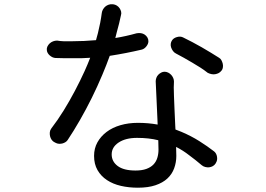

<svg xmlns="http://www.w3.org/2000/svg" viewBox="-20 -821 1240 894"><path d="M746 -487Q755 -487 763 -483Q771 -479 777 -472.5Q783 -466 786.5 -458Q790 -450 790 -441Q790 -432 789.5 -426Q789 -420 789 -413.5Q789 -407 789.5 -398Q790 -389 790 -375Q791 -351 792.5 -313.5Q794 -276 796 -236Q796 -227 797 -218Q811 -213 825 -207Q870 -188 908 -164Q946 -140 977 -116Q988 -107 990.5 -91Q993 -75 986 -64L984 -60Q979 -52 971 -47.5Q963 -43 954 -42Q945 -41 935.5 -43.5Q926 -46 919 -52Q891 -76 861 -98Q833 -120 800 -137Q801 -113 801 -95Q801 -65 791 -37.5Q781 -10 759.5 10Q738 30 704 41.5Q670 53 622 53Q580 53 543 44.5Q506 36 478 17.5Q450 -1 434 -29Q418 -57 418 -95Q418 -130 433.5 -158Q449 -186 476 -206.5Q503 -227 540.5 -238Q578 -249 622 -249Q670 -249 714 -241Q714 -254 713 -267Q711 -310 709 -355.5Q707 -401 705 -442Q705 -450 708 -458.5Q711 -467 717 -473Q723 -479 730.5 -483Q738 -487 746 -487ZM198 -588Q197 -597 201 -605Q205 -613 211.5 -619Q218 -625 227 -628.5Q236 -632 246 -632Q254 -631 260.5 -630Q267 -629 275 -629H319Q370 -629 427 -634Q431 -650 436 -667Q448 -715 454 -761Q455 -769 459.5 -777Q464 -785 470.5 -790.5Q477 -796 485.5 -799Q494 -802 502 -801H507Q516 -800 524 -795Q532 -790 537 -782.5Q542 -775 544 -766.5Q546 -758 543 -749Q539 -730 534.5 -711.5Q530 -693 524 -672Q521 -659 517 -644Q566 -652 616 -666Q627 -668 636.5 -666.5Q646 -665 653.5 -660Q661 -655 666 -647Q671 -639 671 -629Q671 -617 661.5 -605Q652 -593 640 -590Q568 -573 491 -561Q476 -519 457 -474Q434 -419 407.5 -365.5Q381 -312 352 -261.5Q323 -211 295 -169Q291 -163 284.5 -159Q278 -155 270.5 -153Q263 -151 255 -151.5Q247 -152 241 -155L235 -158Q226 -162 220.5 -170Q215 -178 213 -187Q211 -196 212 -205.5Q213 -215 219 -223Q249 -262 276.5 -306.5Q304 -351 328.5 -397.5Q353 -444 374 -490Q388 -521 400 -552Q361 -549 319 -550H279Q258 -550 238 -551Q224 -552 211.5 -563Q199 -574 198 -588ZM717 -168Q674 -179 618 -179Q565 -179 532.5 -157.5Q500 -136 500 -102Q500 -69 528 -48Q556 -27 611 -27Q641 -27 661.5 -34.5Q682 -42 694.5 -55Q707 -68 712.5 -86Q718 -104 718 -124Q718 -143 717 -168ZM1011 -492Q1006 -485 998.5 -481Q991 -477 982 -475.5Q973 -474 964 -476Q955 -478 947 -482Q932 -494 913.5 -506Q895 -518 875 -529.5Q855 -541 836 -552Q817 -563 799 -572Q791 -576 785.5 -583.5Q780 -591 777 -599.5Q774 -608 775 -617Q776 -626 781 -633Q788 -644 804 -648.5Q820 -653 832 -647Q853 -637 875.5 -625Q898 -613 920 -600.5Q942 -588 963 -575Q984 -562 1000 -552Q1007 -548 1011 -540.5Q1015 -533 1017 -525Q1019 -517 1018 -508.5Q1017 -500 1013 -494Z"/></svg>

Font: Maple Mono NF CN
Style: Regular
Weight: 400
Monospace: yes
Designer: subframe7536
Version: Version 7.000